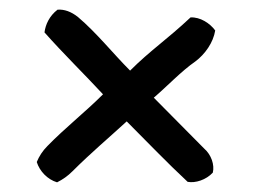

<svg xmlns="http://www.w3.org/2000/svg" viewBox="-20 -485 526 397"><path d="M425 -422C421 -397 404 -373 384 -358C355 -338 325 -306 298 -283C326 -255 370 -210 402 -178C417 -165 424 -144 420 -128C406 -113 384 -106 368 -109C325 -149 284 -192 242 -234C205 -200 168 -169 130 -131C120 -121 110 -114 98 -108C78 -114 62 -131 56 -150C61 -162 68 -173 78 -183C115 -221 156 -253 193 -290C156 -330 110 -375 72 -418C74 -434 82 -452 99 -465C113 -466 127 -461 141 -450C180 -417 214 -374 249 -339C291 -381 325 -403 374 -449C394 -450 414 -437 425 -422Z"/></svg>

Font: Snowfall
Style: Rev
Weight: 400
Designer: Jasper
Foundry: Cannot Into Space Fonts
Version: Version 0.9